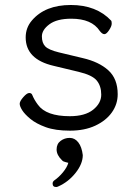

<svg xmlns="http://www.w3.org/2000/svg" viewBox="-20 -506 550 770"><path d="M195 -242Q83 -268 83 -356Q83 -395 108 -424Q161 -486 264 -486Q367 -486 426 -423Q428 -421 428 -411Q428 -401 417.5 -385Q407 -369 398.5 -369Q390 -369 380 -382Q348 -431 266 -431Q208 -431 178 -408.5Q148 -386 148 -360Q148 -334 161.5 -320Q175 -306 216 -296L312 -273Q377 -258 414.5 -224Q452 -190 452 -128Q452 -88 428.5 -55Q405 -22 362 -2Q319 18 260.5 18Q202 18 163.5 4Q125 -10 102 -29Q79 -48 69 -64Q59 -80 59 -90Q59 -100 73.5 -116.5Q88 -133 97 -133Q106 -133 109 -126Q117 -106 132 -86Q165 -40 260 -40Q321 -40 353.5 -66Q386 -92 386 -126.5Q386 -161 368 -183Q350 -205 295 -218ZM205 244Q191 244 191 230Q191 223 197 218Q216 205 232.5 185Q249 165 254 147Q252 146 242.5 144Q233 142 229 137Q207 116 207 93.5Q207 71 223 59Q239 47 259.5 47Q280 47 294 65Q308 83 312 116Q312 151 283 187.5Q254 224 213 242Q209 244 205 244Z"/></svg>

Font: QiushuiShotai
Style: Regular
Weight: 600
Designer: Fontworks Inc.
Foundry: Fontworks Inc.
Version: Version 1.250